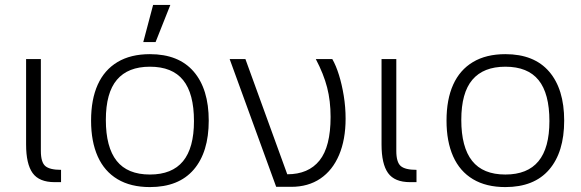

<svg xmlns="http://www.w3.org/2000/svg" viewBox="-20 -740 2362 780"><path d="M202 0Q139 0 112.5 -37Q86 -74 86 -153V-500H146V-127Q146 -81 164 -65.5Q182 -50 228 -50V0Z M589 20Q511 20 457.5 -12Q404 -44 377 -104.5Q350 -165 350 -250Q350 -336 377 -396Q404 -456 457.5 -488Q511 -520 589 -520Q706 -520 767 -449Q828 -378 828 -250Q828 -122 767 -51Q706 20 589 20ZM589 -31Q679 -31 723.5 -85Q768 -139 768 -248Q768 -360 724 -414.5Q680 -469 589 -469Q500 -469 455 -416Q410 -363 410 -253Q410 -142 454 -86.5Q498 -31 589 -31ZM602 -720H672L612 -569H562Z M1102 19 913 -500H977L1147 -32Q1233 -32 1278 -88Q1323 -144 1323 -265Q1323 -330 1309 -384.5Q1295 -439 1263 -500H1330Q1345 -474 1357 -435.5Q1369 -397 1376.5 -351Q1384 -305 1384 -258Q1384 -173 1357.5 -110.5Q1331 -48 1281.5 -14.5Q1232 19 1163 19Z M1646 0Q1583 0 1556.5 -37Q1530 -74 1530 -153V-500H1590V-127Q1590 -81 1608 -65.5Q1626 -50 1672 -50V0Z M2033 20Q1955 20 1901.5 -12Q1848 -44 1821 -104.5Q1794 -165 1794 -250Q1794 -336 1821 -396Q1848 -456 1901.5 -488Q1955 -520 2033 -520Q2150 -520 2211 -449Q2272 -378 2272 -250Q2272 -122 2211 -51Q2150 20 2033 20ZM2033 -31Q2123 -31 2167.5 -85Q2212 -139 2212 -248Q2212 -360 2168 -414.5Q2124 -469 2033 -469Q1944 -469 1899 -416Q1854 -363 1854 -253Q1854 -142 1898 -86.5Q1942 -31 2033 -31Z"/></svg>

Font: Moderustic Light
Style: Regular
Weight: 300
Designer: Tural Alisoy
Foundry: TAFT Foundry
Version: Version 2.120